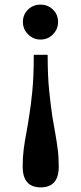

<svg xmlns="http://www.w3.org/2000/svg" viewBox="-20 -800 351 830"><path d="M231 -705Q231 -674 209 -651.5Q187 -629 155 -629Q124 -629 101.5 -651.5Q79 -674 79 -705Q79 -737 101 -758.5Q123 -780 155 -780Q187 -780 209 -758.5Q231 -737 231 -705ZM126 -563H186Q186 -472 192.5 -409Q199 -346 206 -298Q213 -258 219 -223.5Q225 -189 229.5 -155Q234 -121 234 -80Q234 10 156 10Q78 10 78 -80Q78 -121 82.5 -155Q87 -189 93.5 -223.5Q100 -258 106 -298Q114 -346 120 -409Q126 -472 126 -563Z"/></svg>

Font: Libre Baskerville
Style: Bold
Weight: 700
Designer: Pablo Impallari, Rodrigo Fuenzalida
Foundry: Pablo Impallari, Rodrigo Fuenzalida
Version: Version 1.051; ttfautohint (v1.8.4.7-5d5b)